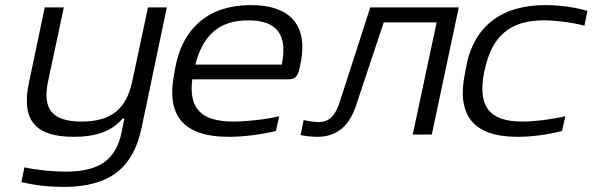

<svg xmlns="http://www.w3.org/2000/svg" viewBox="-20 -529 2330 755"><path d="M536 -23 636 -500H562L500 -209C477 -101 418 -51 301 -51C185 -51 146 -100 169 -209L231 -500H156L94 -205C62 -55 120 9 270 9C360 9 421 -14 462 -63H469L458 -8C436 95 376 146 238 146C189 146 126 140 76 129L64 187C118 200 176 206 230 206C414 206 503 129 536 -23Z M1159 -265C1195 -417 1134 -509 966 -509C803 -509 696 -421 668 -256L666 -244C632 -80 695 9 880 9C935 9 1003 1 1065 -14L1078 -72C1024 -59 948 -51 898 -51C769 -51 722 -104 736 -217H1112C1143 -217 1151 -229 1159 -265ZM748 -275C778 -391 842 -449 956 -449C1073 -449 1111 -389 1088 -275Z M1380 -114 1489 -441H1697L1603 0H1678L1784 -500H1436L1316 -128C1297 -69 1271 -49 1233 -49C1218 -49 1195 -52 1174 -57L1162 2C1180 6 1206 9 1228 9C1306 9 1354 -35 1380 -114Z M1811 -256 1809 -244C1774 -79 1838 9 2015 9C2069 9 2133 1 2190 -14L2203 -72C2149 -59 2080 -51 2034 -51C1900 -51 1858 -114 1884 -247L1886 -253C1913 -385 1984 -449 2118 -449C2164 -449 2230 -441 2278 -428L2290 -486C2239 -501 2179 -509 2125 -509C1951 -509 1839 -425 1811 -256Z"/></svg>

Font: LT Wave Light
Style: Italic
Weight: 300
Designer: Daniel Lyons
Version: Version 2.5 (Glyphs App)